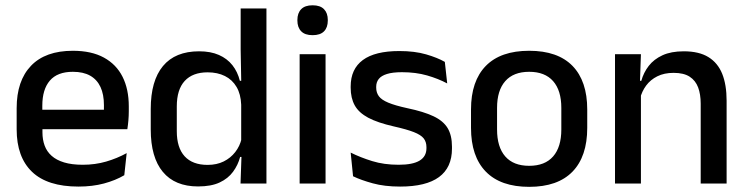

<svg xmlns="http://www.w3.org/2000/svg" viewBox="-20 -694 2824 726"><path d="M276.5 11.5Q159.5 11.5 101.2 -44.2Q43 -100 43 -205V-285Q43 -388.5 97.2 -445.2Q151.5 -502 255.5 -502Q326 -502 373 -476.2Q420 -450.5 443.5 -403.5Q467 -356.5 467 -292V-273.5Q467 -256.5 465.5 -239Q464 -221.5 461.5 -205.5H371.5Q372.5 -231.5 372.8 -254.5Q373 -277.5 373 -296.5Q373 -337 360 -365Q347 -393 321 -407.8Q295 -422.5 255.5 -422.5Q197 -422.5 168.5 -389.2Q140 -356 140 -294.5V-248.5L140.5 -237V-193.5Q140.5 -166 148.8 -143.5Q157 -121 175.2 -104.8Q193.5 -88.5 222.5 -79.8Q251.5 -71 293 -71Q340 -71 381.2 -83Q422.5 -95 459 -115L450 -31.5Q417 -12 373.2 -0.2Q329.5 11.5 276.5 11.5ZM95 -205.5V-279H441.5V-205.5Z M729 11Q641.5 11 595.8 -44Q550 -99 550 -204.5V-282Q550 -388.5 596.2 -444.2Q642.5 -500 733 -500Q776.5 -500 807.8 -486.2Q839 -472.5 858.8 -447.5Q878.5 -422.5 887 -388.5H919.5L892 -298Q890.5 -338 874.5 -365.2Q858.5 -392.5 830.5 -406.5Q802.5 -420.5 765 -420.5Q708.5 -420.5 678.5 -388Q648.5 -355.5 648.5 -291.5V-198Q648.5 -135.5 678.2 -103Q708 -70.5 765 -70.5Q799.5 -70.5 825.8 -83.5Q852 -96.5 869.5 -119Q887 -141.5 893.5 -169.5L916.5 -100.5H888Q880 -70 861.2 -44.5Q842.5 -19 810.5 -4Q778.5 11 729 11ZM889.5 0 893.5 -114.5 892 -145.5V-348.5L892.5 -367.5L890 -506V-662H987.5V0Z M1113 0V-489H1211V0ZM1162 -561Q1133 -561 1118.8 -575.8Q1104.5 -590.5 1104.5 -616.5V-618.5Q1104.5 -644.5 1118.8 -659.2Q1133 -674 1162 -674Q1191 -674 1205.2 -659.2Q1219.5 -644.5 1219.5 -618.5V-616.5Q1219.5 -590 1205.2 -575.5Q1191 -561 1162 -561Z M1493 11.5Q1434 11.5 1389.5 -0.8Q1345 -13 1315 -27.5L1306 -117Q1343 -98.5 1387.5 -84.8Q1432 -71 1487.5 -71Q1541 -71 1566.8 -86.8Q1592.5 -102.5 1592.5 -133.5V-137.5Q1592.5 -157.5 1582 -170.8Q1571.5 -184 1544.8 -194.5Q1518 -205 1469 -216Q1407.5 -230 1372 -249Q1336.5 -268 1321.2 -295.8Q1306 -323.5 1306 -362.5V-367Q1306 -433 1352 -467Q1398 -501 1490 -501Q1548 -501 1591 -488.5Q1634 -476 1662 -460L1671 -378.5Q1637.5 -396.5 1594.8 -408.8Q1552 -421 1500 -421Q1464.5 -421 1443 -414.2Q1421.5 -407.5 1412 -395.2Q1402.5 -383 1402.5 -366V-362.5Q1402.5 -344 1412.5 -330.2Q1422.5 -316.5 1448.2 -305.8Q1474 -295 1520 -285Q1582 -272 1619 -254.5Q1656 -237 1672.5 -209.8Q1689 -182.5 1689 -139.5V-132Q1689 -60.5 1640 -24.5Q1591 11.5 1493 11.5Z M1981 12.5Q1873 12.5 1817 -45Q1761 -102.5 1761 -210.5V-280Q1761 -387.5 1817 -444.8Q1873 -502 1981 -502Q2089 -502 2144.8 -444.8Q2200.5 -387.5 2200.5 -280V-210.5Q2200.5 -102.5 2144.8 -45Q2089 12.5 1981 12.5ZM1981 -67Q2040.5 -67 2071.5 -102.5Q2102.5 -138 2102.5 -204.5V-286Q2102.5 -352 2071.5 -387.2Q2040.5 -422.5 1981 -422.5Q1921.5 -422.5 1890.5 -387.2Q1859.5 -352 1859.5 -286V-204.5Q1859.5 -138 1890.5 -102.5Q1921.5 -67 1981 -67Z M2629.5 0V-302Q2629.5 -337.5 2619.8 -363.5Q2610 -389.5 2587.8 -404Q2565.5 -418.5 2527 -418.5Q2491.5 -418.5 2465.5 -405.5Q2439.5 -392.5 2423.2 -370.5Q2407 -348.5 2400 -320.5L2384 -388.5H2405Q2413.5 -419.5 2433 -444.8Q2452.5 -470 2485 -485Q2517.5 -500 2565.5 -500Q2623 -500 2658.5 -478.2Q2694 -456.5 2710.8 -415Q2727.5 -373.5 2727.5 -313V0ZM2305.5 0V-489H2403.5L2399.5 -374.5L2403.5 -368.5V0Z"/></svg>

Font: Anek Odia Medium
Style: Regular
Weight: 500
Designer: Yesha Goshar & Mahesh Sahu (Odia), Yesha Goshar (Latin)
Foundry: Ek Type
Version: Version 1.003